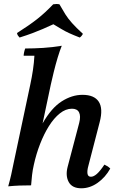

<svg xmlns="http://www.w3.org/2000/svg" viewBox="-20 -948 606 982"><path d="M22 5Q31 -27 37 -53.5Q43 -80 48 -106L135 -516Q143 -553 148.5 -590Q154 -627 156 -663H101Q101 -670 103.5 -681.5Q106 -693 109 -700Q153 -700 201 -703Q249 -706 296 -714Q286 -690 275 -653.5Q264 -617 255 -580Q246 -543 240 -516L153 -105Q147 -79 144 -53Q141 -27 139 0Q108 0 80.5 1Q53 2 22 5ZM396 15Q349 15 331.5 -17Q314 -49 326 -95L385 -319Q394 -354 384.5 -373Q375 -392 348 -392Q316 -392 286 -368Q256 -344 230.5 -303.5Q205 -263 185 -211.5Q165 -160 153 -105H125Q154 -240 198.5 -318Q243 -396 295.5 -429.5Q348 -463 402 -463Q462 -463 485 -428Q508 -393 490 -324L432 -100Q425 -75 427.5 -59.5Q430 -44 445 -44Q459 -44 475.5 -58.5Q492 -73 514 -106Q523 -102 530 -97.5Q537 -93 544 -86Q519 -41 479.5 -13Q440 15 396 15ZM80 -756Q75 -761 71.5 -766.5Q68 -772 67 -779Q103 -802 128 -819.5Q153 -837 172.5 -852.5Q192 -868 211 -885.5Q230 -903 252 -926Q269 -929 284 -926Q301 -896 314.5 -874.5Q328 -853 348.5 -830Q369 -807 404 -775Q398 -763 388 -756Q357 -768 335 -778Q313 -788 294 -799.5Q275 -811 253 -824Q225 -811 199.5 -800Q174 -789 146 -778.5Q118 -768 80 -756Z"/></svg>

Font: Poltawski Nowy Medium
Style: Italic
Weight: 500
Italic angle: -12°
Version: Version 1.001;gftools[0.9.25]